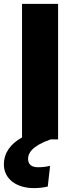

<svg xmlns="http://www.w3.org/2000/svg" viewBox="-59 -715 372 985"><path d="M54 -695V-10C-3 22 -39 67 -39 129C-39 204 27 250 114 250C141 250 165 247 186 242L198 136C175 141 156 143 137 143C103 143 85 129 85 99C85 72 104 34 201 0H239V-695Z"/></svg>

Font: Fira Sans ExtraBold
Style: Regular
Weight: 800
Designer: bBox Type GmbH & Carrois Corporate GbR & Edenspiekermann AG
Foundry: bBox Type GmbH & Carrois Corporate GbR & Edenspiekermann AG
Version: Version 4.300;PS 004.300;hotconv 1.0.88;makeotf.lib2.5.64775